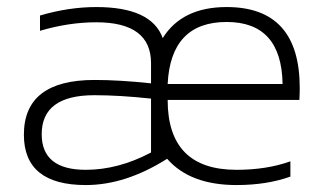

<svg xmlns="http://www.w3.org/2000/svg" viewBox="-20 -533 937 553"><path d="M252 -258.8Q100.1 -258.8 100.1 -146.5Q100.1 -43.9 227.1 -43.9Q320.8 -43.9 415 -93.8V-249Q323.7 -258.8 252 -258.8ZM462.9 -291H793.9Q791 -469.7 632.8 -469.7Q471.7 -469.7 462.9 -291ZM461.4 -75.7Q341.8 0 227.1 0Q48.8 0 48.8 -145Q48.8 -302.7 252 -302.7Q323.7 -302.7 415 -293V-351.1Q415 -468.8 257.3 -468.8Q178.2 -468.8 95.2 -444.3V-488.3Q178.2 -512.7 257.3 -512.7Q416.5 -512.7 448.7 -423.3Q504.4 -512.7 632.8 -512.7Q843.3 -512.7 843.3 -279.8Q843.3 -263.2 842.3 -245.1H462.9Q462.9 -43.9 661.1 -43.9Q748.5 -43.9 816.4 -68.4V-24.4Q748.5 0 661.1 0Q527.3 0 461.4 -75.7Z"/></svg>

Font: Voltera Light
Style: Light
Weight: 300
Designer: Bernd Montag
Version: Version 1.301